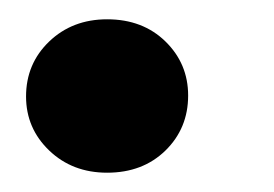

<svg xmlns="http://www.w3.org/2000/svg" viewBox="-20 -174 284 199"><path d="M91 5Q55 5 31 -18Q7 -41 7 -74Q7 -108 31 -131Q55 -154 91 -154Q128 -154 151.5 -131Q175 -108 175 -75Q175 -41 151.5 -18Q128 5 91 5Z"/></svg>

Font: DM Sans 36pt ExtraBold
Style: Italic
Weight: 800
Italic angle: -10°
Designer: Colophon Foundry, Jonny Pinhorn
Foundry: Colophon Foundry
Version: Version 4.004;gftools[0.9.30]